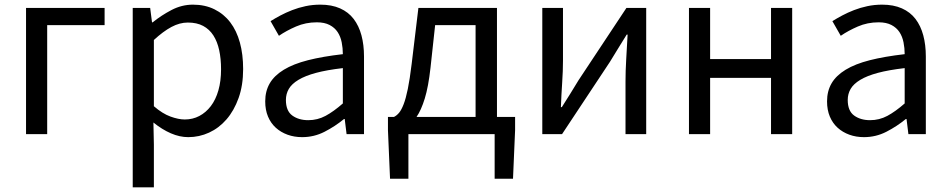

<svg xmlns="http://www.w3.org/2000/svg" viewBox="-20 -577 4084 826"><path d="M92 -543H430V-469H183V0H92Z M551 -543H626L634 -481H637Q674 -511 718 -534Q762 -557 810 -557Q862 -557 902.5 -537Q943 -517 970.5 -481Q998 -445 1012 -394Q1026 -343 1026 -280Q1026 -210 1006.5 -155.5Q987 -101 954.5 -63.5Q922 -26 879.5 -6.5Q837 13 790 13Q753 13 715 -3.5Q677 -20 640 -50L642 45V229H551ZM775 -63Q809 -63 837.5 -78Q866 -93 887 -120.5Q908 -148 919.5 -188Q931 -228 931 -279Q931 -324 923 -361Q915 -398 898 -424.5Q881 -451 854 -465.5Q827 -480 788 -480Q753 -480 717.5 -461Q682 -442 642 -405V-120Q679 -88 713.5 -75.5Q748 -63 775 -63Z M1280 13Q1246 13 1217 2.5Q1188 -8 1166.5 -27.5Q1145 -47 1133 -75.5Q1121 -104 1121 -141Q1121 -185 1140.5 -218.5Q1160 -252 1201 -277Q1242 -302 1305 -318Q1368 -334 1455 -344Q1455 -370 1450 -395Q1445 -420 1432.5 -439Q1420 -458 1398 -469.5Q1376 -481 1343 -481Q1295 -481 1253.5 -463Q1212 -445 1180 -423L1144 -486Q1163 -498 1186.5 -510.5Q1210 -523 1237 -533.5Q1264 -544 1294.5 -550.5Q1325 -557 1358 -557Q1407 -557 1443 -541Q1479 -525 1501.5 -495.5Q1524 -466 1535 -425Q1546 -384 1546 -334V0H1471L1463 -65H1460Q1421 -33 1376 -10Q1331 13 1280 13ZM1306 -60Q1346 -60 1380.5 -78.5Q1415 -97 1455 -132V-284Q1386 -276 1339.5 -263.5Q1293 -251 1264 -233.5Q1235 -216 1222.5 -194.5Q1210 -173 1210 -147Q1210 -100 1237.5 -80Q1265 -60 1306 -60Z M1832 -285Q1823 -204 1807.5 -153.5Q1792 -103 1772 -74H2026V-469H1852ZM2196 -74V-17L2187 192H2108V0H1737V192H1658L1649 -17V-74H1675Q1687 -80 1697 -92Q1707 -104 1716.5 -128.5Q1726 -153 1734.5 -194.5Q1743 -236 1751 -302L1780 -543H2118V-74Z M2313 -543H2402V-316Q2402 -273 2398.5 -221Q2395 -169 2393 -116H2397Q2413 -141 2433.5 -174Q2454 -207 2469 -232L2675 -543H2760V0H2671V-227Q2671 -270 2674 -322Q2677 -374 2680 -428H2676Q2660 -402 2639.5 -369Q2619 -336 2604 -311L2398 0H2313Z M2944 -543H3035V-323H3297V-543H3388V0H3297V-242H3035V0H2944Z M3697 13Q3663 13 3634 2.5Q3605 -8 3583.5 -27.5Q3562 -47 3550 -75.5Q3538 -104 3538 -141Q3538 -185 3557.5 -218.5Q3577 -252 3618 -277Q3659 -302 3722 -318Q3785 -334 3872 -344Q3872 -370 3867 -395Q3862 -420 3849.5 -439Q3837 -458 3815 -469.5Q3793 -481 3760 -481Q3712 -481 3670.5 -463Q3629 -445 3597 -423L3561 -486Q3580 -498 3603.5 -510.5Q3627 -523 3654 -533.5Q3681 -544 3711.5 -550.5Q3742 -557 3775 -557Q3824 -557 3860 -541Q3896 -525 3918.5 -495.5Q3941 -466 3952 -425Q3963 -384 3963 -334V0H3888L3880 -65H3877Q3838 -33 3793 -10Q3748 13 3697 13ZM3723 -60Q3763 -60 3797.5 -78.5Q3832 -97 3872 -132V-284Q3803 -276 3756.5 -263.5Q3710 -251 3681 -233.5Q3652 -216 3639.5 -194.5Q3627 -173 3627 -147Q3627 -100 3654.5 -80Q3682 -60 3723 -60Z"/></svg>

Font: SpoqaHanSans-Regular
Style: Regular
Weight: 400
Designer: [Spoqa Han Sans] Dong-huui Kim \uAE40 \uB3D9 \uD718  Younghwa Kang \uAC15 \uC601 \uD654  [Noto Sans] Ryoko NISHIZUKA \u8
Foundry: Spoqa (http://www.spoqa-han-sans.com)
Version: Version 2.000